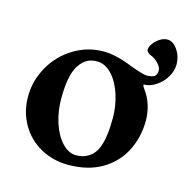

<svg xmlns="http://www.w3.org/2000/svg" viewBox="-86 -615 703 713"><g transform="rotate(15 265.5 -258.5)"><path d="M27 -193Q27 -254 57.5 -308Q88 -362 141 -394.5Q194 -427 257 -427Q292 -427 337 -412Q355 -406 364 -402Q418 -382 431 -382Q454 -382 462.5 -389Q471 -396 471 -412Q471 -424 456.5 -439Q442 -454 426 -459Q421 -461 416 -466Q411 -471 411 -476Q411 -486 420 -499Q429 -512 443.5 -521.5Q458 -531 473 -531Q495 -531 512 -506Q529 -481 529 -451Q529 -425 514.5 -401Q500 -377 477 -362Q454 -347 432 -347Q430 -347 430 -345Q430 -340 437 -331Q455 -307 464 -278Q473 -249 473 -220Q473 -156 446 -102.5Q419 -49 365.5 -17.5Q312 14 236 14Q178 14 130 -12.5Q82 -39 54.5 -86.5Q27 -134 27 -193ZM336 -82Q352 -122 352 -196Q352 -243 338 -286.5Q324 -330 298.5 -357.5Q273 -385 241 -385Q219 -385 203 -376Q187 -367 173 -346Q148 -307 148 -217Q148 -169 162 -125.5Q176 -82 201 -55Q226 -28 256 -28Q283 -28 304 -41.5Q325 -55 336 -82Z"/></g></svg>

Font: EB Garamond SemiBold
Style: Regular
Weight: 600
Designer: Georg Duffner and Octavio Pardo
Foundry: Georg Duffner
Version: Version 1.000